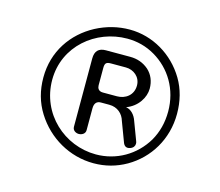

<svg xmlns="http://www.w3.org/2000/svg" viewBox="-85 -748 889 776"><g transform="rotate(15 360.0 -360.0)"><path d="M365 -80C414 -80 459 -92 501 -116C584 -164 640 -253 640 -360C640 -413 628 -461 603 -503C553 -587 464 -640 368 -640C319 -640 272 -628 228 -605C140 -558 80 -472 80 -363C80 -309 93 -261 120 -218C173 -133 265 -80 365 -80ZM365 -117C233 -117 117 -221 117 -363C117 -504 236 -602 368 -602C409 -602 448 -592 484 -571C556 -529 603 -453 603 -360C603 -313 592 -272 571 -235C527 -161 450 -117 365 -117ZM277 -179C289 -179 304 -186 304 -202V-293C304 -314 313 -325 331 -325H366C401 -325 424 -303 432 -275L464 -190C468 -181 474 -176 483 -176C486 -176 489 -177 493 -178C505 -182 511 -191 511 -200C511 -203 511 -207 509 -211L480 -288C472 -312 455 -330 434 -333C481 -350 507 -393 507 -430C507 -461 496 -487 475 -506C453 -525 427 -534 398 -534H296C266 -534 251 -519 251 -488V-202C251 -186 266 -179 277 -179ZM328 -366C309 -366 304 -379 304 -390C304 -391 304 -393 304 -395V-462C304 -483 310 -488 330 -488H392C424 -488 454 -465 454 -429C454 -388 422 -366 387 -366Z"/></g></svg>

Font: Dongle Light
Style: Regular
Weight: 300
Designer: Yanghee Ryu
Foundry: Yanghee Ryu
Version: Version 2.000